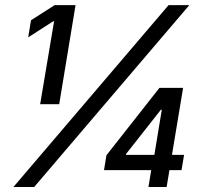

<svg xmlns="http://www.w3.org/2000/svg" viewBox="-20 -748 815 768"><path d="M282.2 -727.5 216.8 -331.1H140.6L196.3 -662.6H192.4L92.8 -598.6L104 -667L198.7 -727.5ZM33.7 0 654.3 -727.5H737.3L116.7 0ZM396 -67.4 405.8 -127 617.7 -396.5H670.4L656.2 -309.1H623.5L484.4 -132.3L483.9 -128.4H716.3L706.1 -67.4ZM573.7 0 587.9 -85.4 594.7 -111.8 641.6 -396.5H712.4L646.5 0Z"/></svg>

Font: Inter 18pt
Style: Italic
Weight: 400
Italic angle: -9.3988°
Designer: Rasmus Andersson
Foundry: rsms
Version: Version 4.001;git-66647c0bb